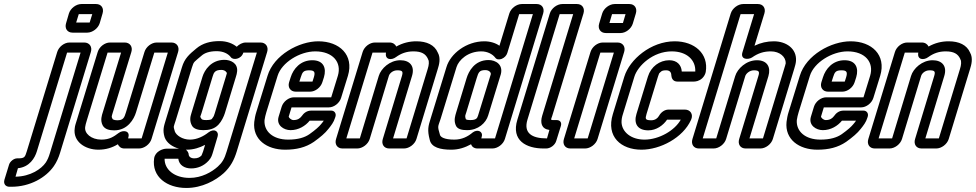

<svg xmlns="http://www.w3.org/2000/svg" viewBox="-64 -712 4843 953"><path d="M163 95C141 127 87 164 13 165L25 123C83 117 109 72 119 39L269 -451H336L184 47C178 68 171 83 163 95ZM354 -501H281C255 -501 228 -480 220 -454L69 39C60 67 59 74 26 74H21C5 74 -14 89 -19 105L-42 180C-48 201 -36 215 -17 215H-7C86 215 164 169 203 113C217 93 227 70 234 47L387 -454C395 -480 380 -501 354 -501ZM314 -600 327 -642H394L381 -600ZM431 -597 445 -645C453 -671 439 -692 413 -692H340C314 -692 286 -671 278 -645L264 -597C256 -571 270 -550 296 -550H369C395 -550 423 -571 431 -597Z M573 -30C583 -64 546 -68 525 -52C501 -34 480 -19 439 -19C389 -19 353 -50 359 -83C360 -90 362 -99 368 -118L470 -451H537L446 -154C442 -141 432 -115 446 -89C457 -70 479 -65 503 -65C570 -65 601 -121 611 -154L702 -451H769L639 -25H572ZM553 25H626C652 25 680 4 688 -22L820 -454C828 -480 813 -501 787 -501H714C688 -501 661 -480 653 -454L561 -154C553 -127 547 -115 518 -115C500 -115 495 -121 495 -121C488 -134 490 -133 496 -154L588 -454C596 -480 581 -501 555 -501H482C456 -501 429 -480 421 -454L318 -118C313 -101 308 -89 307 -76C297 -9 359 31 424 31C462 31 493 21 521 4C526 15 536 25 553 25Z M859 31H864C897 31 927 21 954 7L944 40C940 52 936 59 936 60C927 69 917 74 900 74C883 74 874 65 873 58C873 46 866 37 859 31ZM1229 -501H1156C1139 -501 1123 -492 1111 -480C1091 -496 1063 -508 1026 -508C981 -508 942 -498 910 -471C875 -442 852 -422 839 -378L758 -114C750 -87 742 -67 753 -31C763 -3 791 17 825 26H762C743 26 706 40 701 74C688 166 765 221 861 221C939 221 1006 184 1047 147C1081 115 1098 82 1111 40L1262 -454C1270 -480 1255 -501 1229 -501ZM1011 -458C1044 -458 1068 -446 1082 -428C1092 -413 1133 -416 1144 -451H1211L1061 40C1050 77 1039 95 1017 115C987 142 937 171 877 171C801 171 752 129 753 76H821C825 108 852 124 885 124C916 124 948 112 972 85C986 70 989 56 994 40L1016 -34C1024 -59 1000 -77 971 -55C947 -36 914 -19 879 -19C840 -19 811 -41 804 -59C795 -88 798 -81 808 -114L889 -378C898 -408 900 -404 938 -437C951 -448 974 -458 1011 -458ZM1052 -150 1107 -331C1110 -340 1112 -348 1113 -358C1117 -399 1080 -415 1050 -415C984 -415 951 -364 941 -331L886 -150C880 -132 876 -111 889 -88C898 -72 920 -66 945 -66C972 -66 1000 -71 1021 -94C1036 -110 1047 -134 1052 -150ZM1062 -348C1062 -347 1059 -339 1057 -331L1002 -150C997 -135 999 -137 987 -121C987 -121 982 -116 960 -116C943 -116 938 -119 936 -122C927 -136 930 -130 936 -150L991 -331C997 -352 1003 -365 1035 -365C1052 -365 1062 -354 1062 -348Z M1334 -182 1319 -133C1306 -90 1345 -66 1378 -66C1418 -66 1452 -87 1473 -113H1543C1539 -107 1535 -102 1529 -95C1520 -84 1503 -68 1472 -46C1449 -30 1416 -19 1366 -19C1291 -19 1245 -60 1249 -116C1251 -129 1254 -142 1258 -155L1314 -336C1334 -401 1423 -457 1501 -457C1588 -457 1633 -403 1613 -336L1580 -229H1395C1369 -229 1342 -208 1334 -182ZM1629 -226 1663 -336C1694 -439 1621 -507 1516 -507C1420 -507 1295 -439 1264 -336L1208 -155C1203 -140 1200 -122 1198 -107C1189 -20 1260 31 1351 31C1407 31 1453 20 1494 -8C1526 -31 1550 -51 1566 -72C1579 -88 1593 -106 1599 -127L1601 -133C1606 -149 1596 -163 1580 -163H1481C1459 -163 1444 -151 1433 -135C1426 -126 1415 -116 1393 -116C1380 -116 1369 -129 1369 -133L1383 -179H1568C1594 -179 1621 -200 1629 -226ZM1404 -257H1475C1501 -257 1528 -278 1536 -304L1544 -329C1557 -373 1543 -413 1486 -413C1427 -413 1392 -370 1379 -329L1371 -304C1363 -278 1378 -257 1404 -257ZM1471 -363C1498 -363 1501 -353 1494 -329L1487 -307H1422L1429 -329C1437 -354 1442 -363 1471 -363Z M2061 -417C2067 -409 2065 -388 2059 -370L1954 -25H1887L1981 -335C1996 -384 1970 -413 1923 -413C1871 -413 1827 -372 1816 -335L1722 -25H1655L1785 -451H1852C1845 -414 1880 -412 1902 -429C1927 -447 1954 -457 1988 -457C2029 -457 2049 -444 2060 -420C2061 -419 2060 -418 2061 -417ZM1870 -501H1797C1771 -501 1744 -480 1736 -454L1604 -22C1596 4 1610 25 1636 25H1709C1735 25 1763 4 1771 -22L1866 -335C1869 -346 1884 -363 1908 -363C1935 -363 1937 -356 1931 -335L1836 -22C1828 4 1842 25 1868 25H1941C1967 25 1995 4 2003 -22L2109 -370C2115 -389 2125 -423 2109 -451C2093 -489 2054 -507 2003 -507C1968 -507 1935 -499 1903 -481C1898 -492 1886 -501 1870 -501Z M2325 -457C2356 -457 2381 -443 2394 -426C2408 -406 2446 -422 2454 -449L2513 -642H2581L2393 -25H2325L2327 -33C2335 -60 2306 -72 2283 -55C2258 -34 2229 -19 2191 -19C2141 -19 2123 -32 2120 -42C2106 -89 2110 -81 2123 -122L2202 -379C2213 -414 2258 -457 2325 -457ZM2306 25H2380C2406 25 2434 4 2442 -22L2632 -645C2640 -671 2626 -692 2600 -692H2526C2500 -692 2472 -671 2464 -645L2415 -485C2397 -498 2370 -507 2340 -507C2251 -507 2172 -446 2152 -379L2073 -122C2062 -87 2056 -67 2069 -18C2077 20 2122 31 2176 31C2213 31 2245 20 2274 4C2278 16 2289 25 2306 25ZM2422 -344C2434 -391 2397 -414 2361 -414C2291 -414 2262 -357 2252 -324L2200 -153C2196 -139 2188 -117 2197 -93C2204 -70 2230 -66 2255 -66C2310 -66 2348 -102 2359 -139ZM2372 -343 2309 -139C2305 -126 2301 -116 2270 -116C2249 -116 2248 -121 2248 -121C2243 -137 2245 -137 2250 -153L2302 -324C2311 -353 2315 -364 2345 -364C2365 -364 2374 -351 2372 -343Z M2650 -25C2575 -25 2534 -52 2554 -118L2714 -642H2781L2627 -137C2617 -103 2623 -72 2663 -67L2651 -25ZM2800 -692H2727C2701 -692 2673 -671 2665 -645L2504 -118C2472 -14 2549 25 2634 25H2647C2668 25 2691 8 2697 -13L2720 -87C2725 -104 2716 -116 2699 -116H2694C2665 -116 2670 -115 2677 -137L2832 -645C2840 -671 2826 -692 2800 -692Z M2786 -25 2916 -451H2983L2853 -25ZM2902 -22 3034 -454C3042 -480 3027 -501 3001 -501H2928C2902 -501 2875 -480 2867 -454L2735 -22C2727 4 2741 25 2767 25H2840C2866 25 2894 4 2902 -22ZM2961 -598 2974 -642H3041L3028 -598ZM3077 -595 3092 -645C3100 -671 3086 -692 3060 -692H2987C2961 -692 2933 -671 2925 -645L2910 -595C2902 -569 2917 -548 2943 -548H3016C3042 -548 3069 -569 3077 -595Z M3152 -332 3095 -146C3081 -100 3099 -65 3154 -65C3194 -65 3228 -90 3247 -118H3315C3285 -64 3207 -19 3135 -19C3068 -19 3023 -57 3021 -105C3021 -119 3023 -131 3028 -146L3085 -332C3102 -386 3177 -457 3270 -457C3346 -457 3390 -413 3387 -357H3320C3318 -390 3296 -413 3258 -413C3210 -413 3167 -381 3152 -332ZM3120 31C3213 31 3326 -28 3366 -117C3379 -145 3362 -168 3336 -168H3254C3235 -168 3217 -155 3207 -137C3201 -126 3188 -115 3169 -115C3138 -115 3138 -122 3145 -146L3202 -332C3205 -342 3208 -347 3208 -348C3217 -356 3218 -363 3243 -363C3260 -363 3268 -353 3268 -339C3269 -325 3275 -307 3299 -307H3378C3389 -307 3406 -309 3422 -324C3432 -334 3437 -345 3439 -355C3454 -446 3383 -507 3285 -507C3166 -507 3061 -416 3035 -332L2978 -146C2943 -33 3019 31 3120 31Z M3762 -457C3807 -457 3837 -429 3836 -398C3835 -392 3832 -384 3828 -370L3723 -25H3656L3750 -334C3763 -378 3745 -413 3693 -413C3640 -413 3596 -371 3585 -334L3491 -25H3424L3612 -642H3679L3621 -452C3610 -415 3651 -415 3669 -427C3699 -448 3727 -457 3762 -457ZM3698 -692H3625C3599 -692 3571 -671 3563 -645L3373 -22C3365 4 3379 25 3405 25H3478C3504 25 3532 4 3540 -22L3635 -334C3638 -345 3655 -363 3678 -363C3704 -363 3707 -356 3700 -334L3605 -22C3597 4 3611 25 3637 25H3710C3736 25 3764 4 3772 -22L3878 -370C3882 -384 3886 -396 3887 -410C3891 -471 3838 -507 3777 -507C3744 -507 3712 -500 3681 -485L3730 -645C3738 -671 3724 -692 3698 -692Z M3976 -182 3961 -133C3948 -90 3987 -66 4020 -66C4060 -66 4094 -87 4115 -113H4185C4181 -107 4177 -102 4171 -95C4162 -84 4145 -68 4114 -46C4091 -30 4058 -19 4008 -19C3933 -19 3887 -60 3891 -116C3893 -129 3896 -142 3900 -155L3956 -336C3976 -401 4065 -457 4143 -457C4230 -457 4275 -403 4255 -336L4222 -229H4037C4011 -229 3984 -208 3976 -182ZM4271 -226 4305 -336C4336 -439 4263 -507 4158 -507C4062 -507 3937 -439 3906 -336L3850 -155C3845 -140 3842 -122 3840 -107C3831 -20 3902 31 3993 31C4049 31 4095 20 4136 -8C4168 -31 4192 -51 4208 -72C4221 -88 4235 -106 4241 -127L4243 -133C4248 -149 4238 -163 4222 -163H4123C4101 -163 4086 -151 4075 -135C4068 -126 4057 -116 4035 -116C4022 -116 4011 -129 4011 -133L4025 -179H4210C4236 -179 4263 -200 4271 -226ZM4046 -257H4117C4143 -257 4170 -278 4178 -304L4186 -329C4199 -373 4185 -413 4128 -413C4069 -413 4034 -370 4021 -329L4013 -304C4005 -278 4020 -257 4046 -257ZM4113 -363C4140 -363 4143 -353 4136 -329L4129 -307H4064L4071 -329C4079 -354 4084 -363 4113 -363Z M4703 -417C4709 -409 4707 -388 4701 -370L4596 -25H4529L4623 -335C4638 -384 4612 -413 4565 -413C4513 -413 4469 -372 4458 -335L4364 -25H4297L4427 -451H4494C4487 -414 4522 -412 4544 -429C4569 -447 4596 -457 4630 -457C4671 -457 4691 -444 4702 -420C4703 -419 4702 -418 4703 -417ZM4512 -501H4439C4413 -501 4386 -480 4378 -454L4246 -22C4238 4 4252 25 4278 25H4351C4377 25 4405 4 4413 -22L4508 -335C4511 -346 4526 -363 4550 -363C4577 -363 4579 -356 4573 -335L4478 -22C4470 4 4484 25 4510 25H4583C4609 25 4637 4 4645 -22L4751 -370C4757 -389 4767 -423 4751 -451C4735 -489 4696 -507 4645 -507C4610 -507 4577 -499 4545 -481C4540 -492 4528 -501 4512 -501Z"/></svg>

Font: DIN Rundschrift
Style: BreitKontKu
Weight: 400
Width: 7
Version: Version 1.027